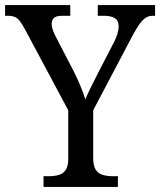

<svg xmlns="http://www.w3.org/2000/svg" viewBox="-24 -734 629 754"><path d="M147 0V-42H167Q188 -42 205.5 -46.5Q223 -51 233.5 -66Q244 -81 244 -110V-301L74 -619Q63 -639 54.5 -650.5Q46 -662 35 -667Q24 -672 8 -672H-4V-714H252V-672H221Q196 -672 187.5 -663Q179 -654 179 -641Q179 -628 184.5 -613.5Q190 -599 196 -588L265 -455Q280 -425 292 -396Q304 -367 311 -344Q320 -365 334.5 -394.5Q349 -424 365 -455L424 -569Q433 -586 437.5 -602.5Q442 -619 442 -631Q442 -653 427 -662.5Q412 -672 385 -672H360V-714H585V-672H575Q561 -672 549.5 -665Q538 -658 525.5 -641.5Q513 -625 497 -595L342 -301V-115Q342 -83 352 -67.5Q362 -52 380 -47Q398 -42 418 -42H439V0Z"/></svg>

Font: Noto Serif SemiCondensed
Style: Regular
Weight: 400
Width: 4
Designer: Monotype Design Team
Foundry: Monotype Imaging Inc.
Version: Version 2.013